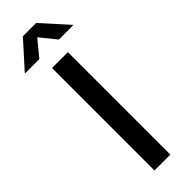

<svg xmlns="http://www.w3.org/2000/svg" viewBox="-348 -954 964 964"><g transform="rotate(-45 134.0 -472.0)"><path d="M189.9 -727.5V0H77.1V-727.5ZM64 -804.2H-36.1V-807.6L86.4 -943.8H180.7L303.7 -807.6V-804.2H202.6L133.8 -889.2Z"/></g></svg>

Font: V-Inter
Style: Medium-500
Weight: 500
Designer: Rasmus Andersson
Foundry: rsms
Version: Version 4.000;git-4146feb